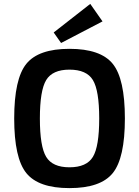

<svg xmlns="http://www.w3.org/2000/svg" viewBox="-20 -954 715 987"><path d="M444 -934 507 -844 294 -733 256 -787ZM337 -703Q497 -703 559.5 -626Q622 -549 622 -345Q622 -141 559.5 -64Q497 13 337 13Q178 13 115.5 -64Q53 -141 53 -345Q53 -549 115.5 -626Q178 -703 337 -703ZM337 -596Q250 -596 217.5 -542.5Q185 -489 185 -345Q185 -201 217.5 -147.5Q250 -94 337 -94Q425 -94 457.5 -147.5Q490 -201 490 -345Q490 -489 457.5 -542.5Q425 -596 337 -596Z"/></svg>

Font: Exo 2 Semi Bold
Style: Regular
Weight: 600
Designer: Natanael Gama
Version: Version 1.001;PS 001.001;hotconv 1.0.88;makeotf.lib2.5.64775